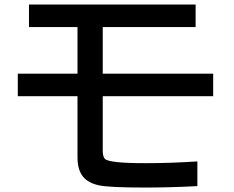

<svg xmlns="http://www.w3.org/2000/svg" viewBox="-20 -799 1039 854"><path d="M108.9 -778.8H850.1V-678.7H437V-471.2H928.2V-371.1H437V-128.9Q437 -101.6 446.8 -92.3Q465.3 -73.2 626.5 -73.2Q739.7 -73.2 857.9 -81.1V28.8Q735.8 35.2 626.5 35.2Q465.3 35.2 420.4 25.4Q357.9 12.2 337.4 -32.2Q324.7 -58.1 324.7 -99.1V-371.1H59.1V-471.2H324.7V-678.7H108.9Z"/></svg>

Font: UDEV Gothic 35
Style: Bold
Weight: 700
Version: v2.1.0; ttfautohint (v1.8.4.7-5d5b-dirty) -l 6 -r 45 -G 200 